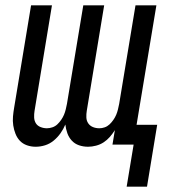

<svg xmlns="http://www.w3.org/2000/svg" viewBox="-20 -540 640 717"><path d="M453 157 479 0H400L409 -54Q400 -40 390 -28.5Q380 -17 367 -8.5Q354 0 338.5 4Q323 8 309 8Q291 8 275 2.5Q259 -3 248 -15Q237 -27 231.5 -42.5Q226 -58 224 -75Q217 -58 206 -42.5Q195 -27 180.5 -15Q166 -3 148.5 2.5Q131 8 113 8Q96 8 80.5 2.5Q65 -3 54.5 -14Q44 -25 38 -40Q32 -55 29.5 -71.5Q27 -88 28.5 -105Q30 -122 33 -139L96 -520H174L109 -126Q107 -114 107.5 -101.5Q108 -89 114 -79.5Q120 -70 131.5 -65.5Q143 -61 155 -61Q165 -61 175.5 -64.5Q186 -68 194 -75.5Q202 -83 208.5 -92.5Q215 -102 219 -111.5Q223 -121 225.5 -131.5Q228 -142 230 -152L291 -520H369L304 -126Q302 -114 302.5 -101.5Q303 -89 309.5 -79.5Q316 -70 327 -65.5Q338 -61 351 -61Q361 -61 371 -64.5Q381 -68 389 -75.5Q397 -83 403.5 -92.5Q410 -102 414 -111.5Q418 -121 420.5 -131.5Q423 -142 425 -152L486 -520H564L490 -74H567L529 157Z"/></svg>

Font: Iosevka Extended
Style: Italic
Weight: 400
Width: 7
Italic angle: -9°
Monospace: yes
Designer: Belleve Invis
Foundry: Belleve Invis
Version: Version 32.5.0; ttfautohint (v1.8.4)